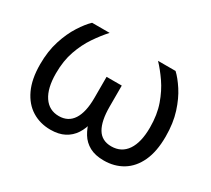

<svg xmlns="http://www.w3.org/2000/svg" viewBox="-111 -733 1023 931"><g transform="rotate(30 400.5 -267.0)"><path d="M250 7.8Q191.9 7.8 146.5 -20.3Q101.1 -48.3 75 -104Q48.8 -159.7 48.8 -242.7Q48.8 -315.9 67.6 -374.5Q86.4 -433.1 113.8 -475.8Q141.1 -518.6 166.5 -542.5H264.6Q234.4 -509.3 205.1 -466.1Q175.8 -422.9 156.5 -367.9Q137.2 -313 137.2 -242.7Q137.2 -159.7 167.5 -114.7Q197.8 -69.8 252.4 -69.8Q304.7 -69.8 331.5 -111.3Q358.4 -152.8 358.4 -232.4V-350.6H443.4V-232.4Q443.4 -152.8 468 -111.3Q492.7 -69.8 545.9 -69.8Q602.5 -69.8 633.1 -114.7Q663.6 -159.7 663.6 -242.7Q663.6 -314.5 643.8 -370.4Q624 -426.3 594.7 -468.8Q565.4 -511.2 535.6 -542.5H633.8Q659.2 -519 686.5 -477.3Q713.9 -435.5 732.7 -376.7Q751.5 -317.9 751.5 -242.7Q751.5 -159.2 725.6 -103.5Q699.7 -47.9 653.8 -20Q607.9 7.8 548.8 7.8Q500.5 7.8 468.8 -9.5Q437 -26.9 418.5 -57.1Q399.9 -87.4 390.6 -126H407.2Q398.4 -85.4 378.9 -55.4Q359.4 -25.4 327.6 -8.8Q295.9 7.8 250 7.8Z"/></g></svg>

Font: Inter 16pt
Style: Regular
Weight: 400
Version: Version 4.001;git-66647c0bb